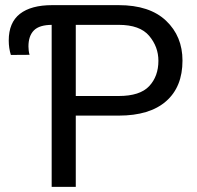

<svg xmlns="http://www.w3.org/2000/svg" viewBox="-20 -731 770 751"><path d="M260.7 -633.8H184.1Q134.3 -633.8 112.8 -612.3Q91.3 -590.8 91.3 -549.3Q91.3 -542.5 92.3 -533.2Q93.3 -523.9 95.7 -516.6L22.5 -516.1Q14.2 -542.5 14.2 -572.8Q14.2 -642.6 57.9 -676.8Q101.6 -710.9 184.1 -710.9H260.7ZM444.3 -278.8H254.4V-355.5H444.3Q527.3 -355.5 563.5 -394Q599.6 -432.6 599.6 -493.2Q599.6 -547.9 563.5 -590.8Q527.3 -633.8 444.3 -633.8H276.4V0H182.1V-710.9H444.3Q565.4 -710.9 629.6 -649.9Q693.8 -588.9 693.8 -494.1Q693.8 -391.1 629.6 -335Q565.4 -278.8 444.3 -278.8Z"/></svg>

Font: RobotoDEMO
Style: Regular
Weight: 400
Designer: Christian Robertson
Foundry: Google
Version: Version 2.136